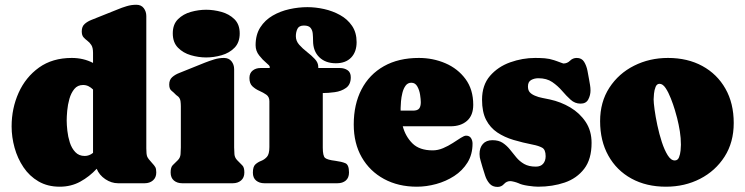

<svg xmlns="http://www.w3.org/2000/svg" viewBox="-20 -754 3065 790"><path d="M27.8 -233.9Q27.8 -308.1 56.6 -372.3Q85.4 -436.5 140.6 -476.1Q195.8 -515.6 275.4 -515.6Q323.2 -515.6 362.8 -495.1V-536.6Q362.8 -558.1 355.7 -568.8Q348.6 -579.6 339.6 -586.2Q330.6 -592.8 323.5 -600.8Q316.4 -608.9 316.4 -625Q316.4 -645 328.4 -655.5Q340.3 -666 356.9 -672.4L462.9 -714.8Q481.4 -722.7 501 -728.5Q520.5 -734.4 541 -734.4Q561 -734.4 571.5 -720.5Q582 -706.5 582 -688V-143.6Q582 -119.6 585.4 -110.4Q588.9 -101.1 605.5 -83.5Q615.2 -73.2 619.1 -66.2Q623 -59.1 623 -44.4Q623 -23.4 609.4 -11.7Q595.7 0 575.2 0H465.8Q438.5 0 413.3 -16.8Q388.2 -33.7 377.9 -59.6Q348.1 -27.3 310.3 -6.6Q272.5 14.2 225.6 14.2Q175.8 14.2 138.4 -7.6Q101.1 -29.3 76.7 -65.7Q52.2 -102.1 40 -146Q27.8 -189.9 27.8 -233.9ZM254.4 -258.3Q254.4 -240.7 257.1 -216.1Q259.8 -191.4 267.3 -167.7Q274.9 -144 289.8 -128.2Q304.7 -112.3 328.6 -112.3Q347.2 -112.3 362.8 -125V-385.7Q354.5 -394 344.2 -399.2Q334 -404.3 321.8 -404.3Q299.3 -404.3 285.9 -387.9Q272.5 -371.6 265.6 -347.4Q258.8 -323.2 256.6 -298.8Q254.4 -274.4 254.4 -258.3Z M901.4 -515.6Q921.4 -515.6 932.4 -502Q943.4 -488.3 943.4 -469.2V-147Q943.4 -133.3 944.6 -119.4Q945.8 -105.5 955.6 -95.2Q968.3 -81.5 976.8 -73.7Q985.4 -65.9 985.4 -44.4Q985.4 -22.9 971.9 -11.5Q958.5 0 937.5 0H730Q709 0 695.6 -11.2Q682.1 -22.5 682.1 -44.4Q682.1 -65.4 690.4 -74Q698.7 -82.5 711.9 -95.2Q721.7 -105 722.9 -119.6Q724.1 -134.3 724.1 -147V-317.4Q724.1 -327.1 722.7 -337.6Q721.2 -348.1 714.4 -355.5Q712.4 -357.9 709.7 -359.4Q707 -360.8 705.1 -362.8Q694.3 -374 685.3 -381.1Q676.3 -388.2 676.3 -406.2Q676.3 -425.8 688.5 -436.5Q700.7 -447.3 717.3 -453.6L822.8 -496.1Q841.3 -503.4 861.3 -509.5Q881.3 -515.6 901.4 -515.6ZM828.1 -517.6Q796.9 -517.6 765.1 -526.9Q733.4 -536.1 712.2 -557.9Q690.9 -579.6 690.9 -616.7Q690.9 -653.8 712.4 -675Q733.9 -696.3 765.6 -705.1Q797.4 -713.9 828.1 -713.9Q858.9 -713.9 890.9 -705.1Q922.9 -696.3 944.6 -675Q966.3 -653.8 966.3 -616.7Q966.3 -579.1 944.8 -557.4Q923.3 -535.6 891.4 -526.6Q859.4 -517.6 828.1 -517.6Z M1308.1 -371.1V-147Q1308.1 -112.3 1317.6 -104.2Q1327.1 -96.2 1359.9 -92.3Q1385.7 -88.9 1400.9 -82.5Q1416 -76.2 1416 -44.4Q1416 -22.5 1402.8 -11.2Q1389.6 0 1368.2 0H1067.9Q1047.4 0 1033.9 -11Q1020.5 -22 1020.5 -43.5Q1020.5 -68.4 1030.8 -77.6Q1041 -86.9 1054.4 -92Q1067.9 -97.2 1078.1 -108.4Q1088.4 -119.6 1088.4 -148.9V-337.4Q1088.4 -355.5 1075.9 -364.3Q1063.5 -373 1047.4 -380.1Q1031.2 -387.2 1018.8 -398.7Q1006.3 -410.2 1006.3 -433.1Q1006.3 -453.1 1019.5 -463.6Q1032.7 -474.1 1051.3 -474.1H1089.8V-479.5Q1089.8 -483.9 1075.4 -495.6Q1061 -507.3 1046.4 -525.9Q1031.7 -544.4 1031.7 -567.9Q1031.7 -611.3 1051 -641.4Q1070.3 -671.4 1101.8 -689.7Q1133.3 -708 1170.9 -716.3Q1208.5 -724.6 1245.1 -724.6Q1278.3 -724.6 1313.5 -716.8Q1348.6 -709 1379.2 -692.1Q1409.7 -675.3 1428.5 -647.7Q1447.3 -620.1 1447.3 -580.6Q1447.3 -540.5 1424.8 -517.1Q1402.3 -493.7 1361.8 -493.7Q1319.3 -493.7 1293.7 -518.6Q1268.1 -543.5 1268.1 -586.4Q1268.1 -601.1 1266.8 -615.5Q1265.6 -629.9 1257.8 -639.4Q1250 -648.9 1230.5 -648.9Q1210.4 -648.9 1203.9 -635.5Q1197.3 -622.1 1197.3 -605Q1197.3 -585.4 1211.2 -569.8Q1225.1 -554.2 1243.4 -540Q1261.7 -525.9 1275.6 -511Q1289.6 -496.1 1289.6 -478.5V-474.1H1378.9Q1397 -474.1 1410.2 -465.1Q1423.3 -456.1 1423.3 -436Q1423.3 -406.2 1403.8 -392.3Q1384.3 -378.4 1357.4 -374.8Q1330.6 -371.1 1308.1 -371.1Z M1927.2 -322.8Q1927.2 -279.3 1901.6 -256.8Q1876 -234.4 1834 -234.4H1637.2Q1648.4 -192.4 1677.2 -163.8Q1706.1 -135.3 1760.3 -135.3Q1781.7 -135.3 1803 -144.3Q1824.2 -153.3 1843 -165.5Q1861.8 -177.7 1876 -186.8Q1890.1 -195.8 1897.5 -195.8Q1911.6 -195.8 1918 -185.8Q1924.3 -175.8 1924.3 -163.1Q1924.3 -118.7 1903.6 -85.2Q1882.8 -51.8 1848.9 -29.8Q1814.9 -7.8 1774.7 3.2Q1734.4 14.2 1695.3 14.2Q1618.7 14.2 1560.1 -17.6Q1501.5 -49.3 1468.5 -106.7Q1435.5 -164.1 1435.5 -241.7Q1435.5 -324.7 1467.5 -386.2Q1499.5 -447.8 1559.6 -481.7Q1619.6 -515.6 1703.6 -515.6Q1761.7 -515.6 1812.7 -493.7Q1863.8 -471.7 1895.5 -428.7Q1927.2 -385.7 1927.2 -322.8ZM1628.4 -309.6Q1628.4 -304.2 1628.4 -298.8H1679.2Q1697.8 -298.8 1704.6 -307.4Q1711.4 -315.9 1711.4 -333.5Q1711.4 -345.2 1708.5 -364.3Q1705.6 -383.3 1697 -398.4Q1688.5 -413.6 1672.4 -413.6Q1657.7 -413.6 1648.9 -401.6Q1640.1 -389.6 1635.7 -371.8Q1631.3 -354 1629.9 -336.9Q1628.4 -319.8 1628.4 -309.6Z M2195.3 -432.1Q2178.7 -432.1 2165.5 -424.8Q2152.3 -417.5 2152.3 -398.4Q2152.3 -382.8 2159.7 -374.5Q2167 -366.2 2180.7 -360.4Q2195.3 -354 2211.4 -351.1Q2227.5 -348.1 2242.7 -344.7Q2287.6 -335 2326.7 -311.8Q2365.7 -288.6 2389.9 -252.2Q2414.1 -215.8 2414.1 -166Q2414.1 -99.1 2383.8 -59.6Q2353.5 -20 2303.5 -2.9Q2253.4 14.2 2193.8 14.2Q2178.7 14.2 2152.1 10.3Q2125.5 6.3 2112.8 -0.5H2112.3Q2107.4 -2.9 2096.2 -5.9Q2085 -8.8 2079.6 -8.8Q2064.5 -8.8 2053.7 3.2Q2043 15.1 2027.3 15.1Q2006.3 15.1 1994.4 1.5Q1982.4 -12.2 1976.3 -31Q1970.2 -49.8 1965.3 -65.9Q1961.9 -79.6 1957.5 -93Q1953.1 -106.4 1953.1 -120.6Q1953.1 -146 1966.8 -161.6Q1980.5 -177.2 2006.3 -177.2Q2031.7 -177.2 2048.3 -166.3Q2064.9 -155.3 2077.9 -139.2Q2090.8 -123 2104.2 -106.7Q2117.7 -90.3 2136.7 -79.3Q2155.8 -68.4 2184.6 -68.4Q2204.6 -68.4 2214.8 -80.3Q2225.1 -92.3 2225.1 -111.3Q2225.1 -138.7 2210.4 -146.5Q2195.8 -154.3 2172.9 -158.7Q2130.9 -167 2093 -178.2Q2055.2 -189.5 2026.1 -209Q1997.1 -228.5 1980.2 -260.7Q1963.4 -293 1963.4 -343.8Q1963.4 -403.8 1996.1 -441.7Q2028.8 -479.5 2079.3 -497.6Q2129.9 -515.6 2182.1 -515.6Q2202.1 -515.6 2221.4 -514.2Q2240.7 -512.7 2259.8 -506.3Q2262.2 -505.9 2271.2 -502.4Q2280.3 -499 2289.1 -495.8Q2297.9 -492.7 2297.9 -492.7Q2314 -492.7 2325.4 -504.2Q2336.9 -515.6 2353 -515.6Q2373.5 -515.6 2383.3 -499.8Q2393.1 -483.9 2397.2 -462.9Q2401.4 -441.9 2403.8 -427.2Q2405.8 -416 2407.7 -404.5Q2409.7 -393.1 2409.7 -381.8Q2409.7 -362.3 2400.6 -345Q2391.6 -327.6 2368.7 -327.6Q2345.7 -327.6 2328.1 -343.5Q2310.5 -359.4 2293 -379.9Q2275.4 -400.4 2252.4 -416.3Q2229.5 -432.1 2195.3 -432.1Z M2728.5 -515.6Q2809.1 -515.6 2869.9 -482.4Q2930.7 -449.2 2964.8 -389.2Q2999 -329.1 2999 -248Q2999 -168.5 2961.4 -109.6Q2923.8 -50.8 2860.6 -18.3Q2797.4 14.2 2720.2 14.2Q2639.2 14.2 2578.1 -19.3Q2517.1 -52.7 2483.2 -113.5Q2449.2 -174.3 2449.2 -255.4Q2449.2 -334.5 2487.3 -393.1Q2525.4 -451.7 2588.9 -483.6Q2652.3 -515.6 2728.5 -515.6ZM2756.3 -93.8Q2768.6 -93.8 2773.7 -106.4Q2778.8 -119.1 2780.3 -134.5Q2781.7 -149.9 2781.7 -158.2Q2781.7 -186 2777.3 -213.6Q2772.9 -241.2 2766.1 -268.1Q2763.7 -278.8 2756.8 -301.5Q2750 -324.2 2740.2 -349.1Q2730.5 -374 2718.8 -391.6Q2707 -409.2 2693.8 -409.2Q2682.6 -409.2 2677.5 -396.5Q2672.4 -383.8 2670.9 -368.4Q2669.4 -353 2669.4 -345.2Q2669.4 -332 2673.3 -303Q2677.2 -273.9 2684.8 -238.3Q2692.4 -202.6 2703.1 -169.7Q2713.9 -136.7 2727.3 -115.2Q2740.7 -93.8 2756.3 -93.8Z"/></svg>

Font: Caprasimo
Style: Regular
Weight: 400
Designer: The DocRepair Project, Phaedra Charles, Flavia Zimbardi
Foundry: Google
Version: Version 1.001